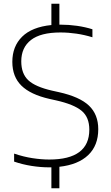

<svg xmlns="http://www.w3.org/2000/svg" viewBox="-20 -880 588 1020"><path d="M240 9Q196.5 9 148.2 1.5Q100 -6 55 -21.5V-64Q105 -47 152.5 -39.8Q200 -32.5 241.5 -32.5Q454.5 -32.5 454.5 -191.5Q454.5 -257.5 413.5 -291.5Q372.5 -325.5 279 -346.5L243 -354.5Q142 -377.5 93.8 -425Q45.5 -472.5 45.5 -551.5Q45.5 -633.5 97.5 -685Q149.5 -736.5 253 -747V-860H295.5V-749Q298.5 -749 302 -749Q345.5 -749 389.2 -742.8Q433 -736.5 471 -724.5V-682Q428.5 -695 386 -701.2Q343.5 -707.5 301 -707.5Q196 -707.5 144.5 -667.5Q93 -627.5 93 -554Q93 -489 130 -454Q167 -419 256.5 -398.5L292.5 -390.5Q403 -366 452.5 -319Q502 -272 502 -193.5Q502 -107 448.5 -56Q395 -5 295.5 6V120H253V9Q246.5 9 240 9Z"/></svg>

Font: Encode Sans SemiExpanded SemiExpanded ExtraLight
Style: Regular
Weight: 200
Width: 6
Designer: Multiple Designers
Foundry: Impallari Type
Version: Version 3.000; ttfautohint (v1.8.3) -l 8 -r 50 -G 200 -x 14 